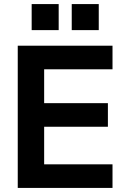

<svg xmlns="http://www.w3.org/2000/svg" viewBox="-20 -921 618 941"><path d="M67 0V-697H531.4V-581.4H196.4V-415.4H508.8V-299.8H196.4V-115.6H531.4V0ZM331.6 -773.4V-901H464V-773.4ZM135.2 -773.4V-901H267.6V-773.4Z"/></svg>

Font: Hanken Grotesk
Style: Regular
Weight: 400
Designer: Alfredo Marco Pradil
Foundry: Hanken Design Co.
Version: Version 3.013